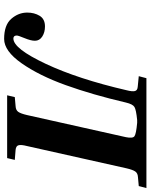

<svg xmlns="http://www.w3.org/2000/svg" viewBox="83 -816 747 954"><g transform="rotate(90 457.0 -338.5)"><path d="M42 -100Q42 -135 58 -161.5Q74 -188 111 -188Q140 -188 161 -174.5Q182 -161 182 -138Q182 -118 169 -86.5Q156 -55 156 -48Q156 -31 171 -31Q221 -31 296.5 -191.5Q372 -352 428 -594Q435 -621 432 -634.5Q429 -648 409 -649L358 -654L368 -692H914L904 -654L860 -650Q840 -649 831.5 -636.5Q823 -624 816 -594L705 -98Q698 -71 701 -57.5Q704 -44 724 -42L774 -38L765 0H453L462 -38L507 -42Q527 -43 535.5 -55.5Q544 -68 551 -98L661 -590Q668 -624 656.5 -632.5Q645 -641 590 -646H576Q525 -641 511 -632.5Q497 -624 489 -590Q450 -423 402.5 -291Q355 -159 294 -72Q233 15 173 15Q104 15 73 -20.5Q42 -56 42 -100Z"/></g></svg>

Font: Heuristica
Style: Bold Italic
Weight: 700
Italic angle: -13°
Version: Version 1.0.2